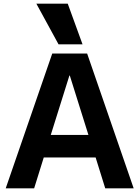

<svg xmlns="http://www.w3.org/2000/svg" viewBox="-20 -1020 755 1040"><path d="M263 -730H452L704 0H550L498 -167H217L165 0H11ZM459 -289 358 -611H356L255 -289ZM177 -1000H347L427 -780H297Z"/></svg>

Font: Enso
Style: Bold
Weight: 700
Designer: Coji Morishita
Foundry: UNDERFOREST DESIGN
Version: Version 1.000